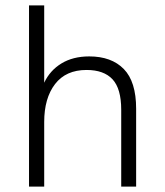

<svg xmlns="http://www.w3.org/2000/svg" viewBox="-20 -688 610 708"><path d="M87 0V-668H143V-383Q164 -428 206.5 -454Q249 -480 309 -480Q391 -480 436.5 -433.5Q482 -387 482 -287V0H427V-283Q427 -361 395 -395.5Q363 -430 299 -430Q223 -430 183 -378Q143 -326 143 -238V0Z"/></svg>

Font: Gantari Light
Style: Regular
Weight: 300
Designer: Anugrah Pasau
Foundry: Lafontype
Version: Version 1.000; ttfautohint (v1.8.3)